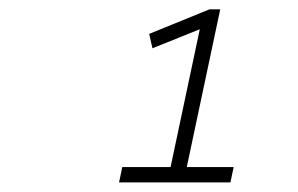

<svg xmlns="http://www.w3.org/2000/svg" viewBox="-20 -626 626 404"><path d="M293.9 -554.7 420.9 -606.4H443.4L373 -274.4H471.7L464.8 -242.2H230.5L237.3 -274.4H338.9L400.4 -564.5L300.8 -524.4Z"/></svg>

Font: Thabit-Oblique
Style: Oblique
Weight: 500
Designer: Regenerated by Nadim Shaikli
Foundry: MAK Alagha
Version: 0.01